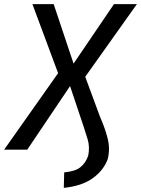

<svg xmlns="http://www.w3.org/2000/svg" viewBox="-40 -725 683 930"><path d="M269 185 271 110Q325 105 350 84.5Q375 64 387 30Q396 -12 384.5 -50.5Q373 -89 364 -115L298 -312H302L92 0H-20L253 -387L251 -345L117 -705H220L318 -412H313L512 -705H623L365 -342L364 -377L445 -158Q469 -104 481.5 -54Q494 -4 482 45Q462 100 409.5 138Q357 176 269 185Z"/></svg>

Font: Nunito Sans 7pt Condensed Medium
Style: Italic
Weight: 500
Width: 3
Italic angle: -9°
Designer: Vernon Adams
Foundry: Vernon Adams
Version: Version 3.101;gftools[0.9.27]